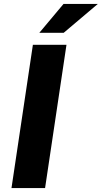

<svg xmlns="http://www.w3.org/2000/svg" viewBox="-20 -949 514 969"><path d="M38 0 146 -723H315.5L207.5 0ZM300.5 -929H473.5L301.5 -783.5H178.5Z"/></svg>

Font: Public Sans ExtraBold
Style: Italic
Weight: 800
Italic angle: -8°
Designer: The Public Sans project authors (U.S. Web Design System). Libre Franklin designed by Pablo Impallari and Rodrigo Fuenzal
Version: Version 1.007; ttfautohint (v1.8.1) -l 8 -r 50 -G 200 -x 14 